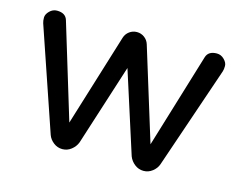

<svg xmlns="http://www.w3.org/2000/svg" viewBox="-78 -632 942 754"><g transform="rotate(15 392.5 -255.0)"><path d="M675 -488Q683 -515 718 -515Q735 -515 748 -502Q761 -489 761 -475.5Q761 -462 758 -453L616 -37Q610 -20 594 -7.5Q578 5 558 5Q538 5 522 -7.5Q506 -20 499 -38L393 -369L287 -38Q280 -20 264 -7.5Q248 5 228 5Q208 5 192 -7.5Q176 -20 170 -37L28 -453Q25 -462 25 -475.5Q25 -489 38 -502Q51 -515 68 -515Q103 -515 111 -488L228 -103L344 -479Q349 -495 362.5 -505Q376 -515 393 -515Q410 -515 423.5 -505Q437 -495 442 -479L558 -103Z"/></g></svg>

Font: Varela Round
Style: Regular
Weight: 400
Designer: Joe Prince
Foundry: Joe Prince
Version: Version 1.000